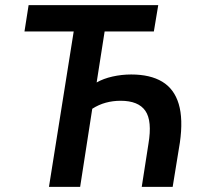

<svg xmlns="http://www.w3.org/2000/svg" viewBox="-20 -725 777 745"><path d="M170 0 266 -603H75L91 -705H594L577 -603H386L355 -405Q381 -420 416.5 -428Q452 -436 489 -436Q563 -436 609.5 -408Q656 -380 673.5 -321.5Q691 -263 678 -172L650 0H530L556 -167Q571 -256 544 -295Q517 -334 448 -334Q418 -334 390.5 -326.5Q363 -319 338 -303L291 0Z"/></svg>

Font: Nunito Sans 10pt Condensed
Style: Bold Italic
Weight: 700
Width: 3
Italic angle: -9°
Designer: Vernon Adams
Foundry: Vernon Adams
Version: Version 3.101;gftools[0.9.27]